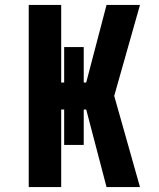

<svg xmlns="http://www.w3.org/2000/svg" viewBox="-20 -755 640 775"><path d="M96 0V-735H227V-422H239V-565H318V-422H328L410 -735H545L441 -368L545 0H410L328 -313H318V-170H239V-313H227V0Z"/></svg>

Font: Iosevka Curly Heavy Extended
Style: Regular
Weight: 900
Width: 7
Monospace: yes
Designer: Belleve Invis
Foundry: Belleve Invis
Version: Version 11.1.0; ttfautohint (v1.8.3)